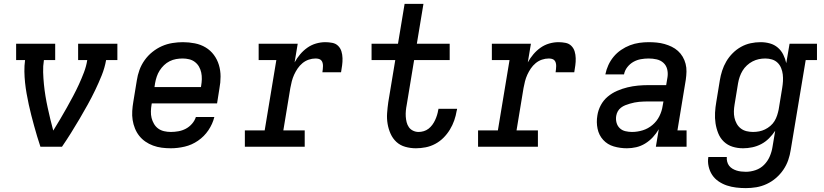

<svg xmlns="http://www.w3.org/2000/svg" viewBox="-20 -755 4240 988"><path d="M188 0Q179 -27 171 -53.5Q163 -80 155.5 -107.5Q148 -135 141 -162Q134 -189 128 -217Q122 -245 117 -273Q112 -301 109 -329.5Q106 -358 105.5 -387.5Q105 -417 109 -446H63V-530H264V-446H206Q201 -415 202 -383.5Q203 -352 206 -321.5Q209 -291 214 -260.5Q219 -230 225.5 -200.5Q232 -171 239 -141.5Q246 -112 254 -83Q272 -112 289.5 -141.5Q307 -171 323.5 -200.5Q340 -230 356 -260Q372 -290 386 -320.5Q400 -351 412 -382.5Q424 -414 429 -446H382V-530H584V-446H526Q519 -406 503.5 -367.5Q488 -329 470 -291.5Q452 -254 431.5 -217Q411 -180 389.5 -143.5Q368 -107 345.5 -71Q323 -35 299 0Z M859 8Q835 8 812 5Q789 2 767.5 -6Q746 -14 728 -26.5Q710 -39 696.5 -56Q683 -73 674.5 -94Q666 -115 662.5 -137.5Q659 -160 660.5 -184Q662 -208 666 -231L684 -341Q688 -368 697.5 -394.5Q707 -421 724 -445Q741 -469 764 -487.5Q787 -506 813 -517.5Q839 -529 867 -533.5Q895 -538 921 -538Q952 -538 982.5 -532Q1013 -526 1038 -511Q1063 -496 1080.5 -472.5Q1098 -449 1106.5 -420.5Q1115 -392 1115 -361Q1115 -330 1109 -299L1097 -223H761L760 -217Q757 -200 756.5 -182Q756 -164 760 -148Q764 -132 772.5 -117.5Q781 -103 794 -93.5Q807 -84 824 -80Q841 -76 859 -76Q878 -76 898 -79.5Q918 -83 936 -92.5Q954 -102 968 -118Q982 -134 988 -153H1083Q1074 -117 1052.5 -85Q1031 -53 999 -31Q967 -9 930.5 -0.5Q894 8 859 8ZM775 -307H1014L1015 -313Q1018 -330 1018.5 -347.5Q1019 -365 1015.5 -381.5Q1012 -398 1004 -412Q996 -426 983 -436Q970 -446 953.5 -450Q937 -454 920 -454Q903 -454 886 -451Q869 -448 853 -440Q837 -432 824 -419.5Q811 -407 801.5 -392Q792 -377 786.5 -360.5Q781 -344 778 -327Z M1240 0V-84H1342L1402 -446H1311V-530H1512L1496 -434Q1508 -456 1524.5 -475.5Q1541 -495 1561.5 -509.5Q1582 -524 1606 -531Q1630 -538 1654 -538Q1672 -538 1690 -534.5Q1708 -531 1720 -519Q1732 -507 1737 -490.5Q1742 -474 1742.5 -455.5Q1743 -437 1740.5 -419Q1738 -401 1735 -383H1639Q1640 -391 1641 -399Q1642 -407 1642 -415.5Q1642 -424 1640 -431.5Q1638 -439 1633 -444.5Q1628 -450 1620 -452Q1612 -454 1604 -454Q1586 -454 1568.5 -448Q1551 -442 1536.5 -430Q1522 -418 1511.5 -402.5Q1501 -387 1493.5 -370.5Q1486 -354 1481.5 -336.5Q1477 -319 1474 -302L1438 -84H1548V0Z M2120 8Q2092 8 2065.5 0.5Q2039 -7 2020 -24.5Q2001 -42 1990 -66.5Q1979 -91 1974.5 -118Q1970 -145 1972 -173Q1974 -201 1978 -229L2014 -446H1892V-530H2028L2062 -735H2159L2125 -530H2294V-446H2111L2073 -216Q2070 -201 2068.5 -185.5Q2067 -170 2068 -155Q2069 -140 2072.5 -126Q2076 -112 2084 -100.5Q2092 -89 2105.5 -82.5Q2119 -76 2134 -76Q2147 -76 2160.5 -80Q2174 -84 2185 -92.5Q2196 -101 2204.5 -112.5Q2213 -124 2219 -137Q2225 -150 2229 -163Q2233 -176 2235 -189Q2236 -190 2236 -191.5Q2236 -193 2236 -195H2332Q2332 -192 2331.5 -189.5Q2331 -187 2330 -185Q2326 -160 2317.5 -135.5Q2309 -111 2295 -88Q2281 -65 2262 -46Q2243 -27 2219.5 -14.5Q2196 -2 2170.5 3Q2145 8 2120 8Z M2440 0V-84H2542L2602 -446H2511V-530H2712L2696 -434Q2708 -456 2724.5 -475.5Q2741 -495 2761.5 -509.5Q2782 -524 2806 -531Q2830 -538 2854 -538Q2872 -538 2890 -534.5Q2908 -531 2920 -519Q2932 -507 2937 -490.5Q2942 -474 2942.5 -455.5Q2943 -437 2940.5 -419Q2938 -401 2935 -383H2839Q2840 -391 2841 -399Q2842 -407 2842 -415.5Q2842 -424 2840 -431.5Q2838 -439 2833 -444.5Q2828 -450 2820 -452Q2812 -454 2804 -454Q2786 -454 2768.5 -448Q2751 -442 2736.5 -430Q2722 -418 2711.5 -402.5Q2701 -387 2693.5 -370.5Q2686 -354 2681.5 -336.5Q2677 -319 2674 -302L2638 -84H2748V0Z M3206 8Q3171 8 3138.5 -1.5Q3106 -11 3084 -35Q3062 -59 3055 -92.5Q3048 -126 3054 -161Q3058 -188 3071.5 -213.5Q3085 -239 3107 -257.5Q3129 -276 3155.5 -287.5Q3182 -299 3209 -305.5Q3236 -312 3263 -314.5Q3290 -317 3317 -317H3408L3415 -359Q3418 -380 3413 -399.5Q3408 -419 3393.5 -432Q3379 -445 3359 -449.5Q3339 -454 3318 -454Q3298 -454 3278 -450.5Q3258 -447 3240 -437Q3222 -427 3208.5 -410Q3195 -393 3191 -372H3095Q3100 -397 3110.5 -420Q3121 -443 3137.5 -463Q3154 -483 3176 -498Q3198 -513 3221.5 -522Q3245 -531 3269.5 -534.5Q3294 -538 3318 -538Q3339 -538 3359.5 -536Q3380 -534 3399.5 -528.5Q3419 -523 3436.5 -514.5Q3454 -506 3468.5 -493Q3483 -480 3493 -463Q3503 -446 3508 -426.5Q3513 -407 3512.5 -386.5Q3512 -366 3509 -345L3466 -84H3513V0H3355L3370 -90Q3357 -68 3339.5 -49Q3322 -30 3300 -16.5Q3278 -3 3254 2.5Q3230 8 3206 8ZM3232 -76Q3260 -76 3287.5 -84.5Q3315 -93 3337.5 -112Q3360 -131 3373 -157Q3386 -183 3390 -211L3394 -233H3317Q3305 -233 3293 -232.5Q3281 -232 3269 -231Q3257 -230 3245 -227.5Q3233 -225 3221 -221.5Q3209 -218 3197.5 -213.5Q3186 -209 3175.5 -201Q3165 -193 3159 -182Q3153 -171 3151 -159Q3148 -141 3152.5 -124Q3157 -107 3169 -95.5Q3181 -84 3198 -80Q3215 -76 3232 -76Z M3818 213Q3793 213 3768 210Q3743 207 3720.5 199.5Q3698 192 3678 178.5Q3658 165 3645 145.5Q3632 126 3626.5 101.5Q3621 77 3625 53H3720Q3719 65 3722 77Q3725 89 3732 98Q3739 107 3749 113Q3759 119 3770 122.5Q3781 126 3793.5 127.5Q3806 129 3818 129Q3843 129 3868 120.5Q3893 112 3911.5 93.5Q3930 75 3940.5 51Q3951 27 3955 2L3969 -82Q3955 -61 3937 -43Q3919 -25 3897 -13.5Q3875 -2 3851 3Q3827 8 3804 8Q3775 8 3749.5 0Q3724 -8 3705 -26Q3686 -44 3676 -69Q3666 -94 3662 -120.5Q3658 -147 3659.5 -175Q3661 -203 3666 -231L3684 -341Q3688 -366 3696 -391Q3704 -416 3717.5 -439Q3731 -462 3750.5 -481.5Q3770 -501 3793.5 -514Q3817 -527 3842.5 -532.5Q3868 -538 3894 -538Q3919 -538 3942 -531.5Q3965 -525 3982.5 -510Q4000 -495 4010.5 -474Q4021 -453 4026 -430L4043 -530H4184V-446H4126L4049 16Q4045 43 4036 69Q4027 95 4011 118.5Q3995 142 3973 161Q3951 180 3925 192Q3899 204 3872 208.5Q3845 213 3818 213ZM3855 -76Q3871 -76 3886.5 -79Q3902 -82 3916.5 -89Q3931 -96 3944 -107Q3957 -118 3965.5 -132Q3974 -146 3979 -161.5Q3984 -177 3987 -192L4005 -302Q4008 -320 4009 -337.5Q4010 -355 4008 -372Q4006 -389 3999.5 -405Q3993 -421 3981 -432.5Q3969 -444 3952.5 -449Q3936 -454 3918 -454Q3901 -454 3884.5 -450.5Q3868 -447 3852.5 -439Q3837 -431 3823.5 -418.5Q3810 -406 3801 -391Q3792 -376 3786.5 -360Q3781 -344 3778 -327L3760 -217Q3757 -200 3756.5 -182.5Q3756 -165 3759.5 -149Q3763 -133 3771 -118.5Q3779 -104 3792 -94Q3805 -84 3821.5 -80Q3838 -76 3855 -76Z"/></svg>

Font: Iosevka Curly Slab MdExObl
Style: Regular
Weight: 500
Width: 7
Italic angle: -9°
Monospace: yes
Designer: Belleve Invis
Foundry: Belleve Invis
Version: Version 11.1.0; ttfautohint (v1.8.3)